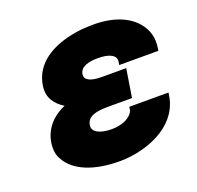

<svg xmlns="http://www.w3.org/2000/svg" viewBox="-102 -646 784 765"><g transform="rotate(-20 290.0 -264.0)"><path d="M50 -154C46 -128 48 -103 60 -83C93 -20 178 10 282 10C345 10 408 -7 453 -32C500 -58 545 -102 555 -168L557 -181H391L389 -168C388 -162 385 -159 381 -153C365 -134 335 -121 295 -121C249 -121 213 -136 218 -166C223 -200 257 -210 310 -210H413L432 -330H329C282 -330 256 -342 260 -367C265 -397 299 -406 340 -406C384 -406 417 -393 412 -364L410 -351H576L578 -364C582 -391 579 -416 569 -438C540 -502 467 -538 369 -538C333 -538 300 -535 269 -528C191 -511 110 -469 96 -378C88 -328 114 -295 150 -273C102 -253 60 -214 50 -154Z"/></g></svg>

Font: Asimov Pro
Style: UltObl
Weight: 900
Designer: Google
Version: Version 2.000980; 2014